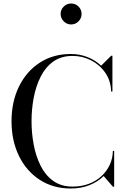

<svg xmlns="http://www.w3.org/2000/svg" viewBox="-20 -1069 722 1099"><path d="M385.5 10Q284 10 207.5 -39.8Q131 -89.5 88.5 -176.5Q46 -263.5 46 -375Q46 -486.5 88.5 -573.5Q131 -660.5 207.5 -710.2Q284 -760 385.5 -760Q436 -760 481 -742.2Q526 -724.5 559 -693L616.5 -750H623.5V-545H616Q615 -605 583.5 -651.2Q552 -697.5 502 -723.2Q452 -749 395.5 -749Q330.5 -749 285.2 -716.8Q240 -684.5 212.8 -630.2Q185.5 -576 173 -509.8Q160.5 -443.5 160.5 -375Q160.5 -307 173 -240.5Q185.5 -174 212.8 -119.8Q240 -65.5 285.2 -33.2Q330.5 -1 395.5 -1Q447 -1 489 -17Q531 -33 561.5 -61.5Q592 -90 608.8 -126.8Q625.5 -163.5 626 -205H633.5V0H626.5L573.5 -61.5Q540.5 -28.5 492.2 -9.2Q444 10 385.5 10ZM387 -929Q362.5 -929 344.8 -947Q327 -965 327 -989Q327 -1014 344.8 -1031.5Q362.5 -1049 387 -1049Q412 -1049 429.5 -1031.5Q447 -1014 447 -989Q447 -964.5 429.5 -946.8Q412 -929 387 -929Z"/></svg>

Font: Bodoni Moda 28pt
Style: Regular
Weight: 400
Designer: Owen Earl
Foundry: indestructible type
Version: Version 2.005